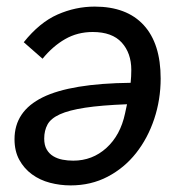

<svg xmlns="http://www.w3.org/2000/svg" viewBox="-20 -550 553 582"><path d="M194 12Q162 12 131.5 4Q101 -4 77 -21.5Q53 -39 38.5 -65.5Q24 -92 24 -128Q24 -213 109.5 -255Q195 -297 376 -299Q377 -307 377.5 -318.5Q378 -330 378 -338Q378 -389 349 -421Q320 -453 261 -453Q215 -453 177.5 -431.5Q140 -410 109 -372L52 -422Q100 -482 154.5 -506Q209 -530 267 -530Q364 -530 415.5 -474Q467 -418 467 -312Q467 -248 447.5 -189.5Q428 -131 392.5 -86Q357 -41 306.5 -14.5Q256 12 194 12ZM202 -63Q260 -63 302.5 -101.5Q345 -140 359 -206L365 -234Q287 -231 238 -223.5Q189 -216 161.5 -203.5Q134 -191 124 -172.5Q114 -154 114 -130Q114 -110 121.5 -97Q129 -84 141.5 -76.5Q154 -69 169.5 -66Q185 -63 202 -63Z"/></svg>

Font: IBM Plex Sans Text
Style: Italic
Weight: 450
Italic angle: -11°
Designer: Mike Abbink, Paul van der Laan, Pieter van Rosmalen
Foundry: Bold Monday
Version: Version 3.005